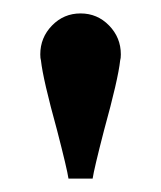

<svg xmlns="http://www.w3.org/2000/svg" viewBox="-20 -746 240 286"><path d="M159 -656Q156 -628 135 -552Q120 -494 118 -480H82Q80 -494 65 -552Q44 -628 41 -656Q40 -659 40 -665Q40 -690 57.5 -708Q75 -726 100 -726Q125 -726 142.5 -708Q160 -690 160 -665Q160 -659 159 -656Z"/></svg>

Font: Violet Sans
Style: Regular
Weight: 400
Designer: Calvin Waterman
Foundry: Violet Office
Version: Version 1.013